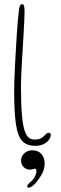

<svg xmlns="http://www.w3.org/2000/svg" viewBox="-20 -650 280 888"><path d="M143 24.5Q104.5 24.5 83.2 2.5Q62 -19.5 53.8 -75Q45.5 -130.5 45.5 -230.5Q45.5 -249.5 46.5 -281Q47.5 -312.5 49.5 -350.2Q51.5 -388 53.8 -425.8Q56 -463.5 58 -496Q60 -528.5 62 -549Q65 -580.5 67 -598.2Q69 -616 72.2 -623.2Q75.5 -630.5 80.5 -630.5Q88 -630.5 90.8 -623.8Q93.5 -617 93.5 -595.5Q93.5 -579 92.2 -552.2Q91 -525.5 89.2 -493.2Q87.5 -461 85.2 -426.8Q83 -392.5 81.2 -359.8Q79.5 -327 78.2 -299.5Q77 -272 77 -253.5Q77 -170.5 81.2 -120.8Q85.5 -71 93.8 -46Q102 -21 113.8 -12.8Q125.5 -4.5 140 -4.5Q161.5 -4.5 172.8 -12.2Q184 -20 190.8 -28Q197.5 -36 205.5 -36Q210 -36 212.5 -33Q215 -30 215 -25.5Q215 -19.5 211 -11Q207 -2.5 198.5 5.5Q190 13.5 176.2 19Q162.5 24.5 143 24.5ZM106 212Q106 207 111.2 201Q116.5 195 123.5 189.5Q135 179.5 141.8 166Q148.5 152.5 148.5 142Q148.5 137.5 147.5 134Q146.5 130.5 142.5 130.5Q138.5 130.5 132.2 132.5Q126 134.5 118.5 134.5Q102 134.5 89.8 123Q77.5 111.5 77.5 93Q77.5 72.5 92.5 58.8Q107.5 45 129.5 45Q156 45 171.2 62Q186.5 79 186.5 104.5Q186.5 132.5 173.5 155.8Q160.5 179 145.5 196Q137.5 205 128.5 211.5Q119.5 218 112 218Q110 218 108 216.5Q106 215 106 212Z"/></svg>

Font: Gluten Thin
Style: Regular
Weight: 100
Designer: Tyler Finck
Foundry: Etcetera Type Company
Version: Version 1.300